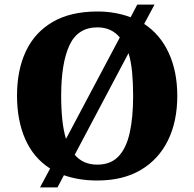

<svg xmlns="http://www.w3.org/2000/svg" viewBox="-20 -775 845 835"><path d="M198 -42Q126 -88 90 -169.5Q54 -251 54 -359Q54 -470 92.5 -552Q131 -634 209 -679.5Q287 -725 404 -725Q444 -725 480 -718.5Q516 -712 548 -700L577 -755H652L607 -671Q677 -625 714 -544.5Q751 -464 751 -358Q751 -247 710.5 -164.5Q670 -82 592.5 -36Q515 10 403 10Q362 10 325.5 4Q289 -2 258 -13L230 40H154ZM403 -59Q461 -59 495 -94.5Q529 -130 544 -197Q559 -264 559 -358Q559 -414 554.5 -461Q550 -508 539 -544L305 -102Q341 -59 403 -59ZM501 -612Q484 -633 459.5 -644.5Q435 -656 404 -656Q318 -656 282 -578Q246 -500 246 -358Q246 -302 251 -254.5Q256 -207 267 -171Z"/></svg>

Font: Noto Serif Khmer ExtraBold
Style: Regular
Weight: 800
Version: Version 2.003